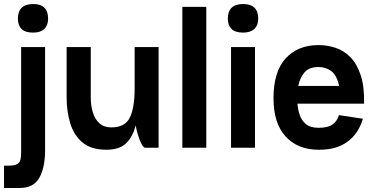

<svg xmlns="http://www.w3.org/2000/svg" viewBox="-33 -734 1866 954"><path d="M56 -641Q56 -714 132 -714Q206 -714 206 -641Q206 -608 187 -590Q168 -572 132 -572Q92 -572 74 -590Q56 -608 56 -641ZM72 -500H191V13Q191 100 162 150Q133 200 66 200H-13V89H10Q40 89 53 81Q66 73 69 57.5Q72 42 72 21Z M418 -250Q418 -209 428.5 -175Q439 -141 461.5 -121Q484 -101 520 -101Q588 -101 612 -149.5Q636 -198 636 -296V-500H755V0H688Q680 0 670.5 -18Q661 -36 653 -62Q645 -88 641 -111Q627 -55 594 -22.5Q561 10 496 10Q420 10 377 -26Q334 -62 316 -121.5Q298 -181 298 -250V-500H418Z M873 -700H992V0H873Z M1099 -641Q1099 -714 1175 -714Q1250 -714 1250 -641Q1250 -608 1230.5 -590Q1211 -572 1175 -572Q1136 -572 1117.5 -590Q1099 -608 1099 -641ZM1115 -500H1234V0H1115Z M1651 -162 1770 -144Q1748 -69 1692.5 -29Q1637 11 1550 10Q1447 10 1386.5 -55.5Q1326 -121 1326 -246Q1326 -378 1386.5 -444Q1447 -510 1550 -510Q1593 -510 1634 -496.5Q1675 -483 1707.5 -450.5Q1740 -418 1759 -361Q1778 -304 1776 -219H1445Q1447 -191 1456 -163.5Q1465 -136 1487 -117.5Q1509 -99 1550 -99Q1597 -99 1620 -116Q1643 -133 1651 -162ZM1550 -401Q1501 -401 1478.5 -372.5Q1456 -344 1449 -307H1652Q1640 -362 1612 -381.5Q1584 -401 1550 -401Z"/></svg>

Font: Haskoy Bold
Style: Regular
Weight: 700
Designer: Ertekin Erdin
Foundry: Ertekin Erdin
Version: Version 1.500; ttfautohint (v1.8.3)